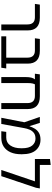

<svg xmlns="http://www.w3.org/2000/svg" viewBox="1057 -1857 800 2954"><g transform="rotate(90 1457.0 -380.0)"><path d="M356 0V-402Q356 -517 246 -517H40L51 -593H252Q448 -593 448 -405V0Z M539 0V-76H867V-402Q867 -517 756 -517H569L579 -593H763Q959 -593 959 -405V-76H1033L1022 0Z M1114 -517 1124 -593H1462Q1658 -593 1658 -405V0H1566V-402Q1566 -517 1456 -517H1278Q1272 -508 1265 -483Q1258 -458 1258 -405V0H1166V-382Q1166 -427 1174.5 -462Q1183 -497 1201 -516L1193 -517Z M1792 0 1861 -355 1779 -593H1871L1920 -435H1923Q1937 -478 1960.5 -516.5Q1984 -555 2024.5 -579Q2065 -603 2129 -603Q2228 -603 2290.5 -532.5Q2353 -462 2353 -319V-305Q2353 -212 2323.5 -144Q2294 -76 2237.5 -38Q2181 0 2099 0H1999L2009 -76H2095Q2175 -76 2218 -139Q2261 -202 2261 -305V-319Q2261 -426 2218.5 -476Q2176 -526 2113 -526Q2057 -526 2024 -500Q1991 -474 1974.5 -434Q1958 -394 1951 -352L1887 0Z M2518 -593H2879L2869 -535L2690 0H2595L2770 -517H2426V-749L2518 -760Z"/></g></svg>

Font: Go Noto Current
Style: Regular
Weight: 400
Designer: Monotype Design Team
Foundry: Monotype Imaging Inc.
Version: Version 2.007; ttfautohint (v1.8) -l 8 -r 50 -G 200 -x 14 -D